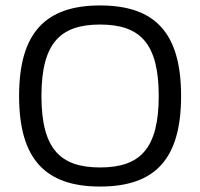

<svg xmlns="http://www.w3.org/2000/svg" viewBox="-20 -674 734 704"><path d="M644 -322C644 -553 549 -654 347 -654C146 -654 50 -553 50 -322C50 -91 146 10 347 10C549 10 644 -91 644 -322ZM562 -322C562 -128 493 -60 347 -60C201 -60 132 -128 132 -322C132 -516 201 -584 347 -584C493 -584 562 -516 562 -322Z"/></svg>

Font: Kanit Light
Style: Regular
Weight: 300
Designer: Katatrad Team
Foundry: CadsonDemak
Version: Version 1.000;PS 001.000;hotconv 1.0.88;makeotf.lib2.5.64775